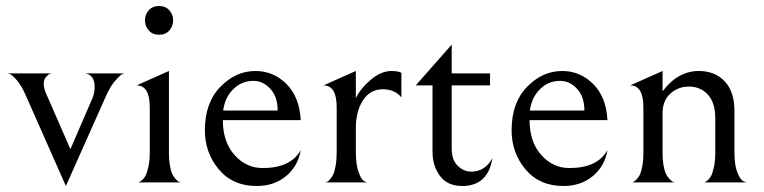

<svg xmlns="http://www.w3.org/2000/svg" viewBox="-20 -609 2552 641"><path d="M335 -291 200 12 64 -295Q51 -324 36 -341.5Q21 -359 12 -362L4 -364H155Q152 -364 147 -362.5Q142 -361 134 -352.5Q126 -344 126 -330Q126 -313 136 -292L215 -111L289 -282Q296 -300 296 -319Q296 -359 264 -364H397Q394 -364 388 -361.5Q382 -359 365.5 -340.5Q349 -322 335 -291Z M545.5 -507.5Q533 -493 511 -493Q489 -493 476.5 -507.5Q464 -522 464 -541Q464 -560 476.5 -574.5Q489 -589 511 -589Q533 -589 545.5 -574.5Q558 -560 558 -541Q558 -522 545.5 -507.5ZM480 -251Q480 -324 436 -324L544 -372V-100Q544 -73 548 -52.5Q552 -32 558 -22.5Q564 -13 570 -7.5Q576 -2 580 -1L584 0H440Q442 0 444.5 -1Q447 -2 454 -7.5Q461 -13 466 -22.5Q471 -32 475.5 -52.5Q480 -73 480 -100Z M837 12Q757 12 710.5 -43.5Q664 -99 664 -174Q664 -266 715.5 -319Q767 -372 833 -372Q893 -372 936.5 -328.5Q980 -285 984 -208H724Q724 -135 763 -91.5Q802 -48 857 -48Q951 -48 984 -108Q975 -54 935 -21Q895 12 837 12ZM826 -339Q787 -339 759 -311.5Q731 -284 725 -240H907Q907 -286 882.5 -312.5Q858 -339 826 -339Z M1168 -281Q1183 -313 1217.5 -342.5Q1252 -372 1287 -372Q1309 -372 1320 -366V-284Q1298 -311 1258 -311Q1216 -311 1192 -274.5Q1168 -238 1168 -181V-100Q1168 -61 1176.5 -36.5Q1185 -12 1192.5 -6.5Q1200 -1 1206 0H1065Q1068 0 1072 -2Q1076 -4 1082 -10.5Q1088 -17 1092.5 -26.5Q1097 -36 1100.5 -55.5Q1104 -75 1104 -100V-251Q1104 -324 1060 -324L1168 -372Z M1523 12Q1474 12 1449 -21.5Q1424 -55 1424 -102V-324H1368L1488 -460V-364H1616V-324H1488V-113Q1488 -75 1508 -55.5Q1528 -36 1554 -36Q1599 -36 1624 -81Q1609 12 1523 12Z M1861 12Q1781 12 1734.5 -43.5Q1688 -99 1688 -174Q1688 -266 1739.5 -319Q1791 -372 1857 -372Q1917 -372 1960.5 -328.5Q2004 -285 2008 -208H1748Q1748 -135 1787 -91.5Q1826 -48 1881 -48Q1975 -48 2008 -108Q1999 -54 1959 -21Q1919 12 1861 12ZM1850 -339Q1811 -339 1783 -311.5Q1755 -284 1749 -240H1931Q1931 -286 1906.5 -312.5Q1882 -339 1850 -339Z M2192 -304Q2243 -372 2313 -372Q2367 -372 2399.5 -337.5Q2432 -303 2432 -238V-99Q2432 -57 2442 -32.5Q2452 -8 2462 -4L2472 0H2328Q2330 0 2332.5 -0.5Q2335 -1 2342 -6.5Q2349 -12 2354 -21.5Q2359 -31 2363.5 -51.5Q2368 -72 2368 -100V-214Q2368 -274 2335 -301Q2312 -320 2280 -320Q2244 -320 2218 -296.5Q2192 -273 2192 -231V-100Q2192 -73 2196 -53Q2200 -33 2206 -23.5Q2212 -14 2218.5 -8Q2225 -2 2229 -1L2233 0H2089Q2091 0 2093.5 -1Q2096 -2 2102.5 -7.5Q2109 -13 2114.5 -22.5Q2120 -32 2124 -52.5Q2128 -73 2128 -100V-251Q2128 -324 2084 -324L2192 -372Z"/></svg>

Font: Bellefair
Style: Regular
Weight: 400
Designer: Nick Shinn, Liron Lavi Turkenic
Foundry: Shinntype
Version: Version 1.003;PS 001.003;hotconv 1.0.88;makeotf.lib2.5.64775